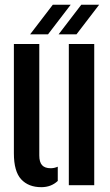

<svg xmlns="http://www.w3.org/2000/svg" viewBox="-20 -787 468 816"><path d="M39 -135.5V-600H147V-126.5Q147 -98 158.8 -85Q170.5 -72 195.5 -72Q210.5 -72 225.5 -78.5V-18Q197.5 8.5 155.5 8.5Q101 8.5 70 -25Q39 -58.5 39 -135.5ZM272.5 0V-600H380.5V0ZM108 -641 204.5 -767H280.5L184 -641ZM229 -641 325.5 -767H401.5L305 -641Z"/></svg>

Font: Big Shoulders Stencil Display Thin
Style: Bold
Weight: 700
Version: Version 2.001